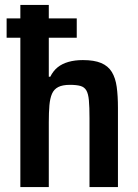

<svg xmlns="http://www.w3.org/2000/svg" viewBox="-20 -763 563 783"><path d="M7 -609V-688H293V-609ZM63 0V-743H179V-450H185Q197 -474 215 -488.5Q233 -503 259 -510.5Q285 -518 318 -518Q364 -518 392.5 -506Q421 -494 436 -469.5Q451 -445 456 -408.5Q461 -372 461 -323V0H345V-280Q345 -327 342.5 -354Q340 -381 332 -394.5Q324 -408 308 -412.5Q292 -417 265 -417Q235 -417 217.5 -408Q200 -399 192 -380.5Q184 -362 181.5 -333.5Q179 -305 179 -264V0Z"/></svg>

Font: Saira SemiCondensed SemiBold
Style: Regular
Weight: 600
Width: 4
Designer: Hector Gatti with collaboration of the Omnibus-Type team
Foundry: Omnibus-Type
Version: Version 1.101